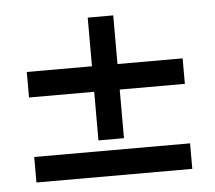

<svg xmlns="http://www.w3.org/2000/svg" viewBox="-39 -462 559 500"><g transform="rotate(-5 240.5 -212.0)"><path d="M274.1 -98.8H207.4V-225.9H37V-292.6H207.4V-419.8H274.1V-292.6H444.4V-225.9H274.1ZM37 -3.7V-70.4H444.4V-3.7Z"/></g></svg>

Font: Slabo 27px
Style: Regular
Weight: 400
Version: Version 1.02 Build 003a